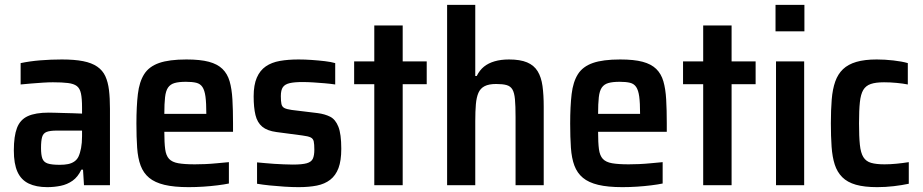

<svg xmlns="http://www.w3.org/2000/svg" viewBox="-20 -763 3801 791"><path d="M175 8Q129 8 98 -7Q67 -22 52 -55Q37 -88 37 -143Q37 -202 50 -236Q63 -270 94.5 -284.5Q126 -299 181 -299Q192 -299 207 -298.5Q222 -298 241 -297.5Q260 -297 279.5 -296.5Q299 -296 318 -295V-320Q318 -357 313.5 -378Q309 -399 296.5 -408.5Q284 -418 260 -421Q236 -424 198 -424Q180 -424 156.5 -422.5Q133 -421 109 -419Q85 -417 65 -415V-503Q103 -511 146.5 -514.5Q190 -518 235 -518Q287 -518 322.5 -511Q358 -504 380.5 -488.5Q403 -473 414 -449Q425 -425 429 -392Q433 -359 433 -315V0H326L322 -64H315Q301 -34 279 -18.5Q257 -3 230 2.5Q203 8 175 8ZM226 -84Q246 -84 260.5 -87Q275 -90 286 -97.5Q297 -105 303 -117Q310 -132 314 -153Q318 -174 318 -202V-225H214Q186 -225 172 -219.5Q158 -214 153.5 -198.5Q149 -183 149 -153Q149 -125 154.5 -110Q160 -95 176.5 -89.5Q193 -84 226 -84Z M757 8Q697 8 657.5 -1.5Q618 -11 594.5 -30.5Q571 -50 559.5 -80.5Q548 -111 545 -154.5Q542 -198 542 -254Q542 -325 548 -375.5Q554 -426 574 -457.5Q594 -489 635.5 -503.5Q677 -518 748 -518Q805 -518 840.5 -508.5Q876 -499 896.5 -479Q917 -459 926 -428Q935 -397 937.5 -353.5Q940 -310 940 -255V-220H657Q657 -175 660.5 -148.5Q664 -122 676.5 -108.5Q689 -95 714.5 -90.5Q740 -86 783 -86Q803 -86 826 -87Q849 -88 874.5 -90.5Q900 -93 923 -95V-7Q904 -3 876 0.5Q848 4 817.5 6Q787 8 757 8ZM830 -276V-294Q830 -339 826.5 -365Q823 -391 814 -404.5Q805 -418 788.5 -422Q772 -426 746 -426Q717 -426 699.5 -421Q682 -416 672.5 -402.5Q663 -389 660 -362.5Q657 -336 657 -294H848Z M1210 8Q1183 8 1152 6Q1121 4 1091.5 1Q1062 -2 1039 -6V-94Q1054 -93 1072 -91Q1090 -89 1109.5 -88Q1129 -87 1148.5 -86Q1168 -85 1186 -85Q1225 -85 1244 -90.5Q1263 -96 1269 -109.5Q1275 -123 1275 -146Q1275 -169 1272.5 -180.5Q1270 -192 1259.5 -197Q1249 -202 1225 -205L1119 -219Q1081 -224 1060.5 -241Q1040 -258 1032.5 -289Q1025 -320 1025 -366Q1025 -413 1038 -443Q1051 -473 1075 -489.5Q1099 -506 1133 -512Q1167 -518 1210 -518Q1236 -518 1264.5 -516Q1293 -514 1318.5 -511Q1344 -508 1361 -503V-415Q1341 -418 1317.5 -420Q1294 -422 1270.5 -423.5Q1247 -425 1226 -425Q1193 -425 1173.5 -420.5Q1154 -416 1145.5 -404Q1137 -392 1137 -367Q1137 -346 1139.5 -334.5Q1142 -323 1151.5 -318Q1161 -313 1182 -310L1289 -297Q1319 -293 1340.5 -282Q1362 -271 1374 -241Q1386 -211 1386 -150Q1386 -101 1374.5 -70.5Q1363 -40 1340.5 -22.5Q1318 -5 1285.5 1.5Q1253 8 1210 8Z M1522 0V-416H1439V-510H1522V-658H1639V-510H1738V-416H1639V0Z M1822 0V-743H1938V-450H1944Q1956 -474 1974 -488.5Q1992 -503 2018 -510.5Q2044 -518 2077 -518Q2123 -518 2151.5 -506Q2180 -494 2195 -469.5Q2210 -445 2215 -408.5Q2220 -372 2220 -323V0H2104V-280Q2104 -327 2101.5 -354Q2099 -381 2091 -394.5Q2083 -408 2067 -412.5Q2051 -417 2024 -417Q1994 -417 1976.5 -408Q1959 -399 1951 -380.5Q1943 -362 1940.5 -333.5Q1938 -305 1938 -264V0Z M2544 8Q2484 8 2444.5 -1.5Q2405 -11 2381.5 -30.5Q2358 -50 2346.5 -80.5Q2335 -111 2332 -154.5Q2329 -198 2329 -254Q2329 -325 2335 -375.5Q2341 -426 2361 -457.5Q2381 -489 2422.5 -503.5Q2464 -518 2535 -518Q2592 -518 2627.5 -508.5Q2663 -499 2683.5 -479Q2704 -459 2713 -428Q2722 -397 2724.5 -353.5Q2727 -310 2727 -255V-220H2444Q2444 -175 2447.5 -148.5Q2451 -122 2463.5 -108.5Q2476 -95 2501.5 -90.5Q2527 -86 2570 -86Q2590 -86 2613 -87Q2636 -88 2661.5 -90.5Q2687 -93 2710 -95V-7Q2691 -3 2663 0.5Q2635 4 2604.5 6Q2574 8 2544 8ZM2617 -276V-294Q2617 -339 2613.5 -365Q2610 -391 2601 -404.5Q2592 -418 2575.5 -422Q2559 -426 2533 -426Q2504 -426 2486.5 -421Q2469 -416 2459.5 -402.5Q2450 -389 2447 -362.5Q2444 -336 2444 -294H2635Z M2877 0V-416H2794V-510H2877V-658H2994V-510H3093V-416H2994V0Z M3175 -634V-743H3294V-634ZM3177 0V-510H3293V0Z M3594 8Q3541 8 3506 -2Q3471 -12 3450 -33Q3429 -54 3419 -85Q3409 -116 3406 -158.5Q3403 -201 3403 -255Q3403 -310 3406.5 -353Q3410 -396 3421 -427Q3432 -458 3453 -478Q3474 -498 3508 -508Q3542 -518 3592 -518Q3625 -518 3660.5 -514Q3696 -510 3720 -503V-415Q3700 -419 3673.5 -421.5Q3647 -424 3622 -424Q3588 -424 3567.5 -417Q3547 -410 3536.5 -392.5Q3526 -375 3522.5 -342Q3519 -309 3519 -255Q3519 -200 3522.5 -166.5Q3526 -133 3537 -115.5Q3548 -98 3569 -92Q3590 -86 3624 -86Q3647 -86 3673 -88.5Q3699 -91 3724 -95V-6Q3696 0 3662 4Q3628 8 3594 8Z"/></svg>

Font: Saira SemiCondensed SemiBold
Style: Regular
Weight: 600
Width: 4
Designer: Hector Gatti with collaboration of the Omnibus-Type team
Foundry: Omnibus-Type
Version: Version 1.101